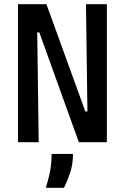

<svg xmlns="http://www.w3.org/2000/svg" viewBox="-20 -680 596 918"><path d="M66 0V-660H202L388 -147H398L391 -660H491V0H357L168 -525H158L165 0ZM199 218Q219 152 223 117Q227 82 227 56H329Q329 106 315 147Q301 188 286 218Z"/></svg>

Font: Bricolage Grotesque 12pt Condensed Medium
Style: Regular
Weight: 500
Width: 3
Designer: Mathieu Triay
Foundry: Atelier Triay
Version: Version 1.001; ttfautohint (v1.8.4.7-5d5b);gftools[0.9.33.de